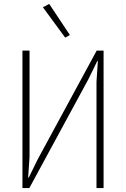

<svg xmlns="http://www.w3.org/2000/svg" viewBox="-20 -955 640 975"><path d="M94 -698H130V-158L123 -53H126L171 -145L471 -698H506V0H470V-540L477 -645H474L429 -553L129 0H94ZM198 -918 230 -935 335 -777 311 -764Z"/></svg>

Font: IBM Plex Mono ExtraLight
Style: Regular
Weight: 200
Monospace: yes
Designer: Mike Abbink, Paul van der Laan, Pieter van Rosmalen
Foundry: Bold Monday
Version: Version 2.3